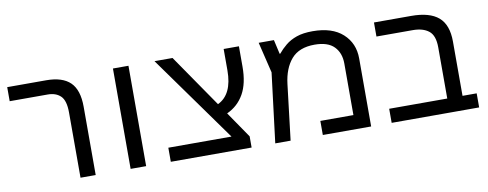

<svg xmlns="http://www.w3.org/2000/svg" viewBox="-54 -840 2767 1089"><g transform="rotate(-10 1329.5 -295.0)"><path d="M423.8 0H336.4V-376Q336.4 -444.3 309.3 -470.7Q282.2 -497.1 234.9 -497.1H16.1V-578.1H240.2Q333.5 -578.1 378.7 -534.2Q423.8 -490.2 423.8 -393.6Z M714.4 0H625V-578.1H714.4Z M1321.8 0H856.4V-81.1H1220.2L864.3 -578.1H968.3L1176.8 -275.4Q1262.7 -316.4 1262.7 -455.1V-578.1H1350.6V-460.9Q1350.6 -364.3 1316.4 -304Q1282.2 -243.7 1218.8 -214.8L1321.8 -64.5Z M1776.4 -589.8Q1888.7 -589.8 1949.5 -534.7Q2010.3 -479.5 2010.3 -391.6V0H1731.9V-81.1H1922.4V-377.9Q1922.4 -439 1886.5 -475.8Q1850.6 -512.7 1774.4 -512.7Q1685.1 -512.7 1640.1 -460.7Q1595.2 -408.7 1584.5 -319.3L1546.4 0H1458L1507.3 -400.4L1464.4 -578.1H1552.2L1570.8 -496.1H1574.2Q1594.2 -520.5 1620.4 -542Q1646.5 -563.5 1684.1 -576.7Q1721.7 -589.8 1776.4 -589.8Z M2632.3 0H2128.4V-81.1H2462.9V-376Q2462.9 -444.3 2429.4 -470.7Q2396 -497.1 2337.4 -497.1H2128.4V-578.1H2343.3Q2448.7 -578.1 2499.8 -534.2Q2550.8 -490.2 2550.8 -393.6V-81.1H2632.3Z"/></g></svg>

Font: Lunasima
Style: Regular
Weight: 400
Designer: The DocRepair Project, Monotype Design Team
Foundry: Google
Version: Version 2.009